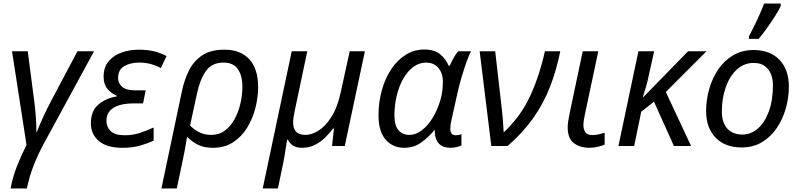

<svg xmlns="http://www.w3.org/2000/svg" viewBox="-20 -826 4529 1086"><path d="M40 240Q51 178 75 116.5Q99 55 130 -6L48 -536H137L174 -251Q179 -214 182.5 -167Q186 -120 186 -79H188Q205 -123 227.5 -171Q250 -219 266 -249L418 -536H512L228 -14Q195 47 170.5 109.5Q146 172 132 240Z M672 10Q583 10 538.5 -29Q494 -68 494 -128Q494 -199 537 -235Q580 -271 641 -281V-284Q610 -297 588 -323Q566 -349 566 -392Q566 -446 595 -480Q624 -514 669.5 -529.5Q715 -545 764 -545Q815 -545 852.5 -535.5Q890 -526 922 -509L890 -441Q869 -453 837 -462.5Q805 -472 768 -472Q718 -472 683 -452Q648 -432 648 -385Q648 -355 671 -335Q694 -315 743 -315H804L789 -241H732Q691 -241 657 -231.5Q623 -222 602.5 -200.5Q582 -179 582 -142Q582 -108 606 -84.5Q630 -61 686 -61Q733 -61 774 -75Q815 -89 849 -105V-31Q822 -17 776.5 -3.5Q731 10 672 10Z M893 240 1010 -315Q1023 -375 1049 -427.5Q1075 -480 1123 -512.5Q1171 -545 1249 -545Q1341 -545 1390.5 -490.5Q1440 -436 1440 -334Q1440 -277 1425 -217Q1410 -157 1379 -105.5Q1348 -54 1299.5 -22Q1251 10 1184 10Q1135 10 1100.5 -7Q1066 -24 1038 -52Q1032 -13 1025.5 21.5Q1019 56 1010 98L980 240ZM1175 -63Q1219 -63 1252 -87.5Q1285 -112 1307 -152.5Q1329 -193 1340 -241Q1351 -289 1351 -335Q1351 -398 1325.5 -435Q1300 -472 1244 -472Q1178 -472 1144.5 -424Q1111 -376 1094 -296L1055 -116Q1075 -95 1105 -79Q1135 -63 1175 -63Z M1466 240 1630 -536H1718L1647 -199Q1638 -156 1638 -134Q1638 -100 1654.5 -81.5Q1671 -63 1708 -63Q1742 -63 1780.5 -86.5Q1819 -110 1853.5 -163Q1888 -216 1907 -303L1958 -536H2044L1930 0H1858L1869 -99H1864Q1845 -74 1819.5 -48.5Q1794 -23 1761.5 -6.5Q1729 10 1687 10Q1632 10 1608 -36H1604Q1602 -22 1598 2Q1594 26 1590.5 49Q1587 72 1584 86L1552 240Z M2266 10Q2202 10 2161.5 -36Q2121 -82 2121 -173Q2121 -249 2140 -316.5Q2159 -384 2193.5 -435.5Q2228 -487 2275.5 -516.5Q2323 -546 2380 -546Q2437 -546 2469.5 -519Q2502 -492 2518 -454H2523Q2531 -471 2544 -495.5Q2557 -520 2572 -536H2644Q2633 -515 2619.5 -477.5Q2606 -440 2592.5 -395Q2579 -350 2569 -306L2534 -149Q2530 -133 2528.5 -119.5Q2527 -106 2527 -97Q2527 -61 2558 -61Q2574 -61 2590 -67V-3Q2582 1 2564 5.5Q2546 10 2529 10Q2439 10 2439 -89H2436Q2402 -48 2361 -19Q2320 10 2266 10ZM2296 -63Q2332 -63 2366.5 -89.5Q2401 -116 2428.5 -161.5Q2456 -207 2472 -264Q2480 -293 2482.5 -318.5Q2485 -344 2485 -365Q2485 -412 2459.5 -442Q2434 -472 2390 -472Q2351 -472 2318 -447.5Q2285 -423 2261 -381Q2237 -339 2224 -285Q2211 -231 2211 -172Q2211 -117 2233.5 -90Q2256 -63 2296 -63Z M2759 0 2693 -536H2781L2816 -230Q2821 -190 2824 -152.5Q2827 -115 2829 -77Q2924 -166 2977.5 -280.5Q3031 -395 3062 -536H3149Q3127 -427 3090.5 -333.5Q3054 -240 2996 -158Q2938 -76 2851 0Z M3314 10Q3262 10 3226.5 -16Q3191 -42 3191 -107Q3191 -122 3194 -140.5Q3197 -159 3201 -180L3276 -536H3364L3288 -177Q3285 -164 3282.5 -148Q3280 -132 3280 -118Q3280 -94 3291 -78Q3302 -62 3331 -62Q3348 -62 3364 -65.5Q3380 -69 3400 -75V-8Q3387 -2 3362 4Q3337 10 3314 10Z M3478 0 3591 -536H3680L3650 -401Q3643 -364 3632.5 -330Q3622 -296 3616 -276H3618L3872 -536H3976L3746 -306L3889 0H3792L3679 -251L3607 -194L3567 0Z M4174 8Q4081 8 4027.5 -47.5Q3974 -103 3974 -198Q3974 -260 3991 -321Q4008 -382 4041.5 -432Q4075 -482 4125.5 -512.5Q4176 -543 4242 -543Q4336 -543 4389 -487.5Q4442 -432 4442 -336Q4442 -275 4425 -214Q4408 -153 4374.5 -103Q4341 -53 4291 -22.5Q4241 8 4174 8ZM4179 -65Q4227 -65 4266 -98.5Q4305 -132 4328.5 -195Q4352 -258 4352 -346Q4352 -376 4341.5 -404.5Q4331 -433 4307 -451.5Q4283 -470 4243 -470Q4188 -470 4147.5 -432.5Q4107 -395 4085 -332.5Q4063 -270 4063 -195Q4063 -133 4093.5 -99Q4124 -65 4179 -65ZM4216 -606V-620Q4229 -645 4245.5 -678Q4262 -711 4277 -745Q4292 -779 4302 -806H4396V-792Q4388 -773 4366.5 -739Q4345 -705 4319.5 -669Q4294 -633 4271 -606Z"/></svg>

Font: Noto Sans IKEA
Style: Italic
Weight: 400
Italic angle: -12°
Designer: Monotype Design Team
Foundry: Monotype Imaging Inc.
Version: Version 2.001